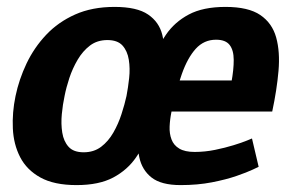

<svg xmlns="http://www.w3.org/2000/svg" viewBox="-20 -528 843 556"><path d="M201.7 8Q136.7 8 97 -14Q57.3 -36 38.3 -73Q19.3 -110 17.2 -156Q15 -202 25 -250Q35 -298 56.8 -344Q78.7 -390 113.5 -427Q148.3 -464 197.5 -486Q246.7 -508 311.7 -508Q376.7 -508 408.8 -486Q441 -464 450 -427Q459 -390 453.7 -344Q448.3 -298 438.3 -250Q428.3 -202 414 -156Q399.7 -110 374.5 -73Q349.3 -36 308 -14Q266.7 8 201.7 8ZM222.3 -87Q251.7 -87 272.7 -102.8Q293.7 -118.7 308.2 -144Q322.7 -169.3 331.8 -197.5Q341 -225.7 346.3 -250Q351 -274.3 354 -302Q357 -329.7 353 -355Q349 -380.3 334.7 -396.2Q320.3 -412 291 -412Q261.7 -412 240.7 -396.2Q219.7 -380.3 204.8 -355Q190 -329.7 180.8 -302Q171.7 -274.3 167 -250Q161.7 -225.7 159 -197.5Q156.3 -169.3 160.3 -144Q164.3 -118.7 178.7 -102.8Q193 -87 222.3 -87ZM503 8Q446.7 8 418.8 -14Q391 -36 383.3 -73Q375.7 -110 381 -156Q386.3 -202 396.3 -250L476.7 -205Q472 -182.3 471.2 -161.7Q470.3 -141 476.7 -124.2Q483 -107.3 499.2 -97.7Q515.3 -88 543.7 -88ZM503 8 543.7 -88Q573.3 -88 602.7 -94Q632 -100 656.3 -107.5Q680.7 -115 695.2 -121Q709.7 -127 709.7 -127L729 -45Q729 -45 712.2 -37Q695.3 -29 665 -18.5Q634.7 -8 593.5 0Q552.3 8 503 8ZM476.7 -205 396.3 -250Q406.3 -298 420.7 -344Q435 -390 460.2 -427Q485.3 -464 526.7 -486Q568 -508 633 -508L605.7 -413Q570.7 -413 546.8 -386.7Q523 -360.3 506.5 -313.5Q490 -266.7 476.7 -205ZM633 -205Q643 -251 650 -288.8Q657 -326.7 656.8 -354.7Q656.7 -382.7 645 -397.8Q633.3 -413 605.7 -413L633 -508Q699.3 -508 733.8 -484.5Q768.3 -461 779.8 -419.3Q791.3 -377.7 786.5 -322.7Q781.7 -267.7 768.3 -205ZM407.3 -205 426.7 -295H777.7L768.3 -205Z"/></svg>

Font: Epunda Slab Light
Style: Italic
Weight: 300
Italic angle: -12°
Designer: Simon Atzbach
Foundry: typofactur
Version: Version 1.102